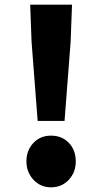

<svg xmlns="http://www.w3.org/2000/svg" viewBox="-20 -787 437 821"><path d="M115 -608 109 -767H288L282 -608L256 -270H141ZM93 -97Q93 -144 122.5 -175.5Q152 -207 198 -207Q245 -207 274.5 -176Q304 -145 304 -97Q304 -50 274 -18Q244 14 198 14Q153 14 123 -18.5Q93 -51 93 -97Z"/></svg>

Font: Merged Yaku Han JP Black
Style: Regular
Weight: 900
Designer: Ryoko NISHIZUKA 西塚涼子 (kana, bopomofo & ideographs); Paul D. Hunt (Latin, Greek & Cyrillic); Sandoll Communications 산돌커뮤니
Foundry: Adobe
Version: Version 2.004